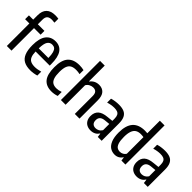

<svg xmlns="http://www.w3.org/2000/svg" viewBox="127 -1805 2803 2803"><g transform="rotate(45 1528.0 -404.0)"><path d="M188 -639V-544H324V-465H188V0H92V-465H4V-544H92V-634.5Q92 -724 138.8 -771Q185.5 -818 277.5 -818Q314.5 -818 342.5 -812.5V-732Q314 -736.5 288.5 -736.5Q236.5 -736.5 212.2 -713.5Q188 -690.5 188 -639Z M737.5 -240H446Q447.5 -176 463.2 -139.2Q479 -102.5 511 -86.8Q543 -71 595 -71Q646 -71 712 -90V-9.5Q646.5 10 584 10Q502 10 450.2 -18.2Q398.5 -46.5 372.8 -108.8Q347 -171 347 -273Q347 -415 400 -483.8Q453 -552.5 548.5 -552.5Q641 -552.5 689.2 -484.2Q737.5 -416 737.5 -271ZM446 -305H644.5Q643.5 -373.5 632 -412.8Q620.5 -452 599.8 -467.8Q579 -483.5 548 -483.5Q500 -483.5 473.8 -444Q447.5 -404.5 446 -305Z M800.5 -271.5Q800.5 -420 861.2 -486.2Q922 -552.5 1040.5 -552.5Q1090.5 -552.5 1133 -542V-460Q1094 -469 1056.5 -469Q1002 -469 968.5 -451Q935 -433 918.5 -390.5Q902 -348 902 -274Q902 -198 917.2 -154.2Q932.5 -110.5 962.2 -92Q992 -73.5 1039.5 -73.5Q1081 -73.5 1133 -92V-9.5Q1077.5 10 1019.5 10Q911 10 855.8 -57Q800.5 -124 800.5 -271.5Z M1208 -808H1305V-484.5H1310.5Q1361.5 -552.5 1448.5 -552.5Q1514 -552.5 1553 -510.2Q1592 -468 1592 -372.5V0H1495V-367Q1495 -419.5 1474 -441.8Q1453 -464 1414 -464Q1384 -464 1353.8 -449Q1323.5 -434 1305 -402.5V0H1208Z M2049.5 -355.5V0H1969.5L1962 -59H1956.5Q1935.5 -24.5 1902 -7.8Q1868.5 9 1826 9Q1782 9 1748.5 -8.8Q1715 -26.5 1696.5 -60.5Q1678 -94.5 1678 -141Q1678 -216 1723 -257.2Q1768 -298.5 1863.5 -306.5L1954.5 -316V-360Q1954.5 -403 1942.2 -427.2Q1930 -451.5 1905 -461.8Q1880 -472 1838.5 -472Q1810.5 -472 1777 -466.5Q1743.5 -461 1711.5 -451V-531.5Q1742 -541.5 1780.8 -547Q1819.5 -552.5 1855 -552.5Q1922 -552.5 1964.5 -533.8Q2007 -515 2028.2 -471.8Q2049.5 -428.5 2049.5 -355.5ZM1954.5 -123.5V-252.5L1872.5 -244.5Q1822.5 -239.5 1798.5 -216.5Q1774.5 -193.5 1774.5 -152Q1774.5 -109 1795.8 -87.8Q1817 -66.5 1856 -66.5Q1883.5 -66.5 1909.2 -79.8Q1935 -93 1954.5 -123.5Z M2139 -261Q2139 -408 2202.5 -480Q2266 -552 2393.5 -552Q2419.5 -552 2443 -549V-808H2540V0H2457.5L2450.5 -56H2445Q2427 -26 2396 -8Q2365 10 2324.5 10Q2272 10 2230.5 -17Q2189 -44 2164 -104.5Q2139 -165 2139 -261ZM2443 -126V-469Q2432 -471 2415.8 -472.5Q2399.5 -474 2386.5 -474Q2337 -474 2304.8 -454.2Q2272.5 -434.5 2255.8 -389.5Q2239 -344.5 2239 -270Q2239 -193.5 2253.2 -150.2Q2267.5 -107 2292 -90.5Q2316.5 -74 2351.5 -74Q2378.5 -74 2403.8 -87.8Q2429 -101.5 2443 -126Z M3001 -355.5V0H2921L2913.5 -59H2908Q2887 -24.5 2853.5 -7.8Q2820 9 2777.5 9Q2733.5 9 2700 -8.8Q2666.5 -26.5 2648 -60.5Q2629.5 -94.5 2629.5 -141Q2629.5 -216 2674.5 -257.2Q2719.5 -298.5 2815 -306.5L2906 -316V-360Q2906 -403 2893.8 -427.2Q2881.5 -451.5 2856.5 -461.8Q2831.5 -472 2790 -472Q2762 -472 2728.5 -466.5Q2695 -461 2663 -451V-531.5Q2693.5 -541.5 2732.2 -547Q2771 -552.5 2806.5 -552.5Q2873.5 -552.5 2916 -533.8Q2958.5 -515 2979.8 -471.8Q3001 -428.5 3001 -355.5ZM2906 -123.5V-252.5L2824 -244.5Q2774 -239.5 2750 -216.5Q2726 -193.5 2726 -152Q2726 -109 2747.2 -87.8Q2768.5 -66.5 2807.5 -66.5Q2835 -66.5 2860.8 -79.8Q2886.5 -93 2906 -123.5Z"/></g></svg>

Font: Encode Sans Condensed Medium
Style: Regular
Weight: 500
Width: 3
Designer: Multiple Designers
Foundry: Impallari Type
Version: Version 2.000